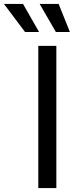

<svg xmlns="http://www.w3.org/2000/svg" viewBox="-110 -962 394 982"><path d="M178.2 -727.5V0H85.9V-727.5ZM175.8 -798.3 92.8 -941.9H189.9L247.6 -798.3ZM18.1 -798.3 -89.8 -941.9H7.8L89.8 -798.3Z"/></svg>

Font: Inter 16pt
Style: Regular
Weight: 400
Version: Version 4.001;git-66647c0bb